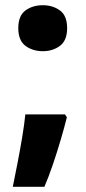

<svg xmlns="http://www.w3.org/2000/svg" viewBox="-20 -578 331 735"><path d="M50 -470Q50 -518 77.5 -538Q105 -558 144 -558Q182 -558 209.5 -538Q237 -518 237 -470Q237 -423 209.5 -402.5Q182 -382 144 -382Q105 -382 77.5 -402.5Q50 -423 50 -470ZM236 -129Q227 -93 213 -45Q199 3 182.5 51.5Q166 100 150 137H29Q38 93 47.5 44Q57 -5 65 -53Q73 -101 77 -140H229Z"/></svg>

Font: Noto Sans Syriac ExtraBold
Style: Regular
Weight: 800
Designer: Patrick Giasson and the Monotype Design Team
Foundry: Monotype Imaging Inc.
Version: Version 3.000; ttfautohint (v1.8.4.7-5d5b)